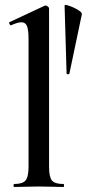

<svg xmlns="http://www.w3.org/2000/svg" viewBox="-20 -747 347 767"><path d="M37 0Q34 0 34 -6Q34 -12 37 -12Q70 -12 82 -26Q94 -40 94 -81V-592Q94 -627 88 -642.5Q82 -658 65 -658Q51 -658 24 -646Q21 -645 18 -651Q15 -657 17 -658L158 -724Q160 -725 162 -725Q166 -725 171 -721Q176 -717 176 -714V-81Q176 -40 187.5 -26Q199 -12 233 -12Q236 -12 236 -6Q236 0 233 0Q214 0 188.5 -1Q163 -2 135 -2Q107 -2 81.5 -1Q56 0 37 0ZM238 -725Q238 -729 249 -726Q260 -723 273.5 -717Q287 -711 297.5 -703.5Q308 -696 307 -690L257 -452Q256 -450 251 -450.5Q246 -451 246 -453Z"/></svg>

Font: Cormorant SemiBold
Style: Regular
Weight: 600
Designer: Christian Thalmann (Catharsis Fonts)
Foundry: Catharsis Fonts
Version: Version 4.000